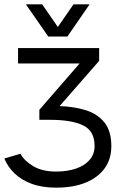

<svg xmlns="http://www.w3.org/2000/svg" viewBox="-72 -721 556 883"><path d="M109 -170V-216L294 -429H11V-500H384V-441L202 -233Q269 -231 323 -214Q377 -197 408.5 -157.5Q440 -118 440 -49Q440 11 409 53.5Q378 96 321.5 119Q265 142 186 142Q121 142 73 124Q25 106 -6 75.5Q-37 45 -52 8L22 -14Q39 18 80.5 43Q122 68 186 68Q237 68 277 54.5Q317 41 340 14.5Q363 -12 363 -50Q363 -119 310 -144.5Q257 -170 158 -170ZM238 -553H150L47 -701H122L194 -597L266 -701H340Z"/></svg>

Font: Nata Sans
Style: Regular
Weight: 400
Designer: Daniel Uzquiano Cruz
Version: Version 1.001